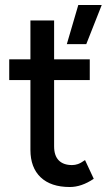

<svg xmlns="http://www.w3.org/2000/svg" viewBox="-20 -738 439 770"><path d="M102 -137V-417H17V-500H102V-656H197V-500H340V-417H197V-151Q197 -114 215.5 -95Q234 -76 269 -76Q281 -76 292.5 -80Q304 -84 321 -96L356 -21Q307 12 260 12Q184 12 143 -27Q102 -66 102 -137ZM294 -718H388L326 -561H248Z"/></svg>

Font: Oak Sans Medium
Style: Regular
Weight: 500
Designer: Erik Kennedy, Walven
Foundry: Erik Kennedy, Walven
Version: Version 1.000